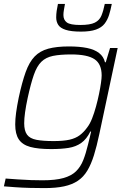

<svg xmlns="http://www.w3.org/2000/svg" viewBox="-20 -756 679 984"><path d="M208 208Q172 208 132.5 207Q93 206 58.5 203.5Q24 201 0 199L9 159Q39 161 72.5 163.5Q106 166 139 167Q172 168 198 168Q264 168 305 156.5Q346 145 369.5 122Q393 99 406.5 65Q420 31 431 -15Q435 -31 439.5 -49.5Q444 -68 447 -82H443Q424 -43 396.5 -23.5Q369 -4 331.5 2Q294 8 242 8Q175 8 135 -3Q95 -14 76.5 -41.5Q58 -69 58 -118Q58 -145 62.5 -178.5Q67 -212 76 -256Q93 -335 111.5 -386.5Q130 -438 157.5 -466.5Q185 -495 227.5 -506.5Q270 -518 333 -518Q388 -518 426.5 -510Q465 -502 488 -484Q511 -466 518 -437H522L544 -510H583L489 -69Q476 -7 461.5 39.5Q447 86 427.5 118.5Q408 151 379 170.5Q350 190 308.5 199Q267 208 208 208ZM255 -33Q305 -33 336 -40Q367 -47 388 -62.5Q409 -78 427 -103Q441 -121 452 -149Q463 -177 472 -210Q481 -243 487.5 -274.5Q494 -306 497.5 -331Q501 -356 501 -369Q501 -428 464.5 -452.5Q428 -477 345 -477Q288 -477 251.5 -469.5Q215 -462 192 -439.5Q169 -417 153.5 -372.5Q138 -328 122 -255Q113 -213 108.5 -180.5Q104 -148 104 -124Q104 -86 118.5 -66Q133 -46 166.5 -39.5Q200 -33 255 -33ZM395 -594Q345 -594 317 -603Q289 -612 278.5 -628.5Q268 -645 268 -667Q268 -683 270.5 -700.5Q273 -718 277 -736H313Q310 -719 307.5 -705Q305 -691 305 -679Q305 -654 322.5 -641Q340 -628 391 -628Q442 -628 466 -640Q490 -652 500 -676.5Q510 -701 517 -736H553Q547 -705 539 -679.5Q531 -654 516 -634.5Q501 -615 472 -604.5Q443 -594 395 -594Z"/></svg>

Font: Saira SemiExpanded ExtraLight
Style: Italic
Weight: 250
Width: 6
Italic angle: -12°
Designer: Hector Gatti with collaboration of the Omnibus-Type team
Foundry: Omnibus-Type
Version: Version 1.101